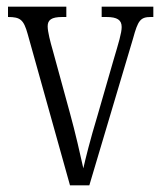

<svg xmlns="http://www.w3.org/2000/svg" viewBox="-20 -556 483 576"><path d="M63 -454 190 0H248L379 -440C394 -495 401 -505 433 -505H440V-536H285V-505H299C332 -505 345 -496 345 -475C345 -457 336 -428 320 -374L273 -211C250 -135 236 -78 230 -51C222 -88 205 -162 190 -216L138 -406C131 -430 123 -461 123 -477C123 -496 134 -505 167 -505H179V-536H4V-505C41 -505 51 -497 63 -454Z"/></svg>

Font: Noto Serif Myanmar ExtraCondensed Light
Style: Regular
Weight: 300
Width: 2
Designer: Ben Mitchell and the Monotype Design Team
Foundry: Monotype Imaging Inc.
Version: Version 2.106